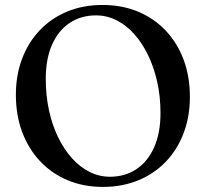

<svg xmlns="http://www.w3.org/2000/svg" viewBox="-20 -736 830 774"><path d="M393.5 -716Q472.5 -716 537.2 -688.8Q602 -661.5 648.8 -611.8Q695.5 -562 720.5 -494.5Q745.5 -427 745.5 -345.5Q745.5 -266.5 720.5 -200Q695.5 -133.5 649 -84.8Q602.5 -36 537.8 -9.2Q473 17.5 394.5 17.5Q316.5 17.5 252 -9.8Q187.5 -37 141 -86.8Q94.5 -136.5 69.2 -204.2Q44 -272 44 -353.5Q44 -433 69 -499.2Q94 -565.5 140.5 -614.2Q187 -663 251.2 -689.5Q315.5 -716 393.5 -716ZM627 -280.5Q627 -346.5 613.8 -405.8Q600.5 -465 576.8 -514Q553 -563 520.8 -599Q488.5 -635 449.5 -654.5Q410.5 -674 367 -674Q306.5 -674 260.8 -643.5Q215 -613 189.8 -555.8Q164.5 -498.5 164.5 -418.5Q164.5 -352 177.2 -292.5Q190 -233 213.8 -183.8Q237.5 -134.5 269.8 -98.5Q302 -62.5 341 -43Q380 -23.5 423 -23.5Q484 -23.5 530 -54.2Q576 -85 601.5 -142.5Q627 -200 627 -280.5Z"/></svg>

Font: Fraunces 24pt
Style: Regular
Weight: 400
Version: Version 1.000;[b76b70a41]